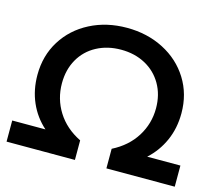

<svg xmlns="http://www.w3.org/2000/svg" viewBox="-101 -838 1096 966"><g transform="rotate(15 447.0 -355.0)"><path d="M9 -110H182Q129 -157 100.5 -222Q72 -287 72 -365Q72 -465 121 -543.5Q170 -622 255.5 -666Q341 -710 447 -710Q553 -710 638.5 -666Q724 -622 773 -543.5Q822 -465 822 -365Q822 -287 793 -222Q764 -157 712 -110H885V0H529V-102Q608 -142 650 -209Q692 -276 692 -356Q692 -427 660.5 -481.5Q629 -536 573.5 -566Q518 -596 447 -596Q376 -596 320 -566Q264 -536 233 -481.5Q202 -427 202 -356Q202 -275 244 -208Q286 -141 365 -102V0H9Z"/></g></svg>

Font: mBank SemiBold
Style: Regular
Weight: 600
Designer: Julieta Ulanovsky
Foundry: Julieta Ulanovsky
Version: Version 7.200